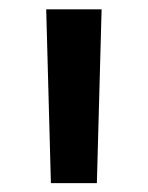

<svg xmlns="http://www.w3.org/2000/svg" viewBox="-20 -867 322 418"><path d="M80.6 -846.7H201.2L190.9 -468.3H90.8Z"/></svg>

Font: Tauri
Style: Regular
Weight: 400
Designer: Yvonne Schüttler
Foundry: Yvonne Schüttler
Version: Version 1.003; ttfautohint (v0.93.8-669f) -l 13 -r 13 -G 200